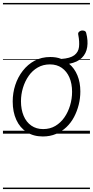

<svg xmlns="http://www.w3.org/2000/svg" viewBox="-20 -905 629 1300"><path d="M270 19Q207 19 161 -10.5Q115 -40 90.5 -93.5Q66 -147 66 -218Q66 -276 83.5 -329.5Q101 -383 134.5 -426Q168 -469 214.5 -494Q261 -519 321 -519Q341 -519 359.5 -516Q378 -513 395 -506Q455 -510 483 -531Q511 -552 515 -587.5Q519 -623 510 -669Q507 -681 514 -688.5Q521 -696 531.5 -698Q542 -700 552 -696Q562 -692 564 -680Q577 -630 570.5 -586.5Q564 -543 534.5 -513.5Q505 -484 448 -473Q484 -443 504 -395Q524 -347 524 -286Q524 -240 513 -196Q502 -152 481.5 -113Q461 -74 430 -44.5Q399 -15 359 2Q319 19 270 19ZM272 -31Q319 -31 355 -52.5Q391 -74 416 -110Q441 -146 454.5 -191Q468 -236 468 -283Q468 -339 450 -380.5Q432 -422 398.5 -445.5Q365 -469 318 -469Q272 -469 235.5 -448Q199 -427 174 -391Q149 -355 135.5 -310.5Q122 -266 122 -219Q122 -164 140 -121Q158 -78 192 -54.5Q226 -31 272 -31ZM0 365H589V375H0ZM0 -20H589V0H0ZM0 -505H589V-500H0ZM0 -885H589V-875H0Z"/></svg>

Font: Playwrite GB S Guides
Style: Italic
Weight: 400
Italic angle: -7.01216°
Designer: Veronika Burian, José Scaglione
Foundry: TypeTogether
Version: Version 1.002